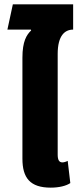

<svg xmlns="http://www.w3.org/2000/svg" viewBox="-20 -852 356 882"><path d="M213 10C251 10 284 2 303 -11L291 -113C284 -109 273 -106 267 -106C251 -106 245 -118 245 -142V-604C245 -689 278 -716 316 -716V-832H39L14 -716H122L123 -712C102 -692 83 -662 83 -587V-123C83 -35 118 10 213 10Z"/></svg>

Font: Noto Sans Thai ExtCond Blk
Style: Regular
Weight: 900
Width: 2
Designer: Monotype Design Team
Foundry: Monotype Imaging Inc.
Version: Version 2.002